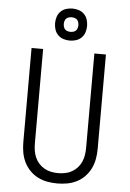

<svg xmlns="http://www.w3.org/2000/svg" viewBox="-63 -1021 727 1075"><g transform="rotate(5 300.0 -483.5)"><path d="M300 8Q272 8 244 3Q216 -2 190.5 -15Q165 -28 145 -49Q125 -70 113 -95Q101 -120 96 -148Q91 -176 91 -205V-735H156V-205Q156 -185 159 -165Q162 -145 170 -126.5Q178 -108 191.5 -93Q205 -78 222.5 -68Q240 -58 260 -54Q280 -50 300 -50Q320 -50 340 -54Q360 -58 377.5 -68Q395 -78 408.5 -93Q422 -108 430 -126.5Q438 -145 441 -165Q444 -185 444 -205V-735H509V-205Q509 -176 504 -148Q499 -120 487 -95Q475 -70 455 -49Q435 -28 409.5 -15Q384 -2 356 3Q328 8 300 8ZM300 -795Q282 -795 264.5 -800.5Q247 -806 234 -819Q221 -832 215.5 -849.5Q210 -867 210 -885Q210 -903 215.5 -920.5Q221 -938 234 -951Q247 -964 264.5 -969.5Q282 -975 300 -975Q318 -975 335.5 -969.5Q353 -964 366 -951Q379 -938 384.5 -920.5Q390 -903 390 -885Q390 -867 384.5 -849.5Q379 -832 366 -819Q353 -806 335.5 -800.5Q318 -795 300 -795ZM300 -844Q308 -844 316.5 -846.5Q325 -849 330.5 -854.5Q336 -860 338.5 -868.5Q341 -877 341 -885Q341 -893 338.5 -901.5Q336 -910 330.5 -915.5Q325 -921 316.5 -923.5Q308 -926 300 -926Q292 -926 283.5 -923.5Q275 -921 269.5 -915.5Q264 -910 261.5 -901.5Q259 -893 259 -885Q259 -877 261.5 -868.5Q264 -860 269.5 -854.5Q275 -849 283.5 -846.5Q292 -844 300 -844Z"/></g></svg>

Font: Iosevka Aile Light
Style: Regular
Weight: 300
Designer: Belleve Invis
Foundry: Belleve Invis
Version: Version 27.3.5; ttfautohint (v1.8.4)